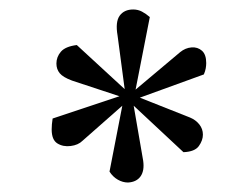

<svg xmlns="http://www.w3.org/2000/svg" viewBox="-20 -802 513 405"><path d="M243 -614 228 -727Q223 -756 232.5 -769Q242 -782 261 -782Q271 -782 279.5 -777.5Q288 -773 296 -766L266 -613L360 -692Q371 -701 384 -702Q397 -703 406 -695Q415 -687 415 -669Q415 -664 414 -658Q413 -652 410 -645L275 -596L381 -554Q393 -549 400.5 -539.5Q408 -530 408 -518Q408 -506 399.5 -494Q391 -482 367 -481L262 -579L282 -463Q285 -442 276.5 -430Q268 -418 250 -417Q239 -417 228.5 -423Q218 -429 211 -440L238 -579L154 -505Q145 -496 129 -494Q113 -492 101 -499.5Q89 -507 89 -529Q89 -534 89.5 -540Q90 -546 91 -552L232 -599L132 -632Q113 -639 106 -647.5Q99 -656 99 -668Q99 -682 108.5 -693Q118 -704 142 -707Z"/></svg>

Font: Literata 18pt Light
Style: Italic
Weight: 300
Italic angle: -2°
Designer: Latin by Veronika Burian and Jose Scaglione. Greek by Irene Vlachou. Cyrillic by Vera Evstafieva
Foundry: TypeTogether
Version: Version 3.103;gftools[0.9.29]